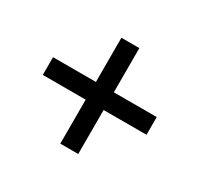

<svg xmlns="http://www.w3.org/2000/svg" viewBox="-110 -733 792 760"><g transform="rotate(30 286.0 -353.0)"><path d="M326 -393H522V-312H326V-111H244V-312H48V-393H244V-595H326Z"/></g></svg>

Font: Noto Sans Tai Tham Medium
Style: Regular
Weight: 500
Designer: Monotype Design Team 2013. Revised by David WIlliams 2020
Foundry: Monotype Imaging Inc.
Version: Version 2.002; ttfautohint (v1.8.4.7-5d5b)